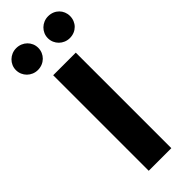

<svg xmlns="http://www.w3.org/2000/svg" viewBox="-375 -1031 1063 1063"><g transform="rotate(-45 156.0 -499.5)"><path d="M31 -999C-17 -999 -56 -961 -56 -914C-56 -866 -17 -828 31 -828C81 -828 119 -866 119 -914C119 -961 81 -999 31 -999ZM281 -999C233 -999 194 -961 194 -914C194 -866 233 -828 281 -828C332 -828 368 -866 368 -914C368 -961 332 -999 281 -999ZM247 -748H70V0H247Z"/></g></svg>

Font: Glow Sans SC Normal ExtraBold
Style: Regular
Weight: 800
Designer: Ryoko NISHIZUKA (kana, bopomofo & ideographs); Paul D. Hunt (Latin, Greek & Cyrillic); Sandoll Communications, Soo-young
Version: Version 0.93